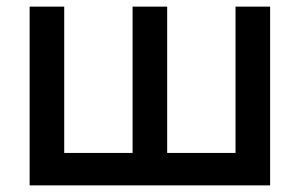

<svg xmlns="http://www.w3.org/2000/svg" viewBox="-20 -560 906 580"><path d="M69.5 -540H174V-98H380.5V-540H485V-98H691.5V-540H796V0H69.5Z"/></svg>

Font: Vela Sans SemBd
Style: Regular
Weight: 600
Designer: Principal design: Mikhail Sharanda - project Manrope.
Design modification: Ravid Balaliev
Foundry: Mikhail Sharanda
Version: Version 1.001